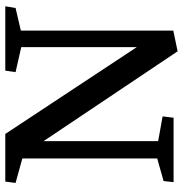

<svg xmlns="http://www.w3.org/2000/svg" viewBox="-4 -642 662 693"><g transform="rotate(-90 326.5 -296.0)"><path d="M487.3 14.6 163.1 -469.2V-55.7L252.4 -39.6L247.6 0H15.1L19 -36.1L100.6 -59.1V-545.9L12.2 -570.3L17.1 -607.4H189L502.4 -132.8V-549.8L412.1 -570.3L417.5 -607.4H649.9L643.6 -570.3L562 -551.3V-1Z"/></g></svg>

Font: Neuton
Style: Regular
Weight: 400
Designer: Brian M Zick
Version: Version 1.3